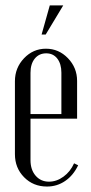

<svg xmlns="http://www.w3.org/2000/svg" viewBox="-20 -683 335 710"><path d="M148.9 -555.2H133.8L164.1 -663.1H213.9ZM35.2 -382.8Q35.2 -432.1 68.8 -467.5Q102.5 -502.9 149.9 -502.9Q197.3 -502.9 231.2 -467.8Q265.1 -432.6 265.1 -383.8V-244.1H92.8V-90.8Q92.8 -55.2 111.8 -33.2Q130.9 -11.2 161.1 -11.2Q189.5 -11.2 214.8 -29.8Q240.2 -48.3 253.9 -79.1L269 -71.8Q251 -34.2 220.9 -13.7Q190.9 6.8 153.8 6.8Q103 6.8 69.1 -27.6Q35.2 -62 35.2 -112.8ZM92.8 -261.2H207V-414.1Q207 -446.8 191.9 -466.3Q176.8 -485.8 150.9 -485.8Q124.5 -485.8 108.6 -466.3Q92.8 -446.8 92.8 -414.1Z"/></svg>

Font: Moniqa Narrow Heading
Style: Regular
Weight: 400
Width: 4
Designer: Rajesh Rajput
Foundry: Rajesh Rajput
Version: Version 1.000